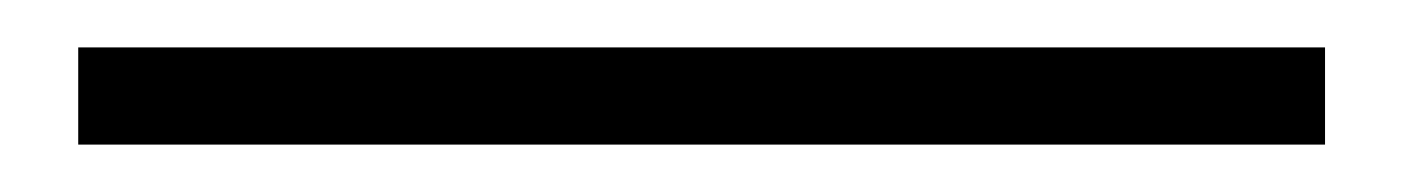

<svg xmlns="http://www.w3.org/2000/svg" viewBox="-20 68 592 81"><path d="M13 129V88H539V129Z"/></svg>

Font: Noto Sans KR Thin ExtraLight
Style: Regular
Weight: 250
Version: Version 2.004-H2;hotconv 1.0.118;makeotfexe 2.5.65603